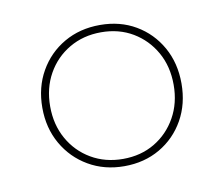

<svg xmlns="http://www.w3.org/2000/svg" viewBox="-50 -801 550 471"><g transform="rotate(-10 224.5 -566.0)"><path d="M225.1 -390.6Q175.3 -390.6 136 -413.6Q96.7 -436.5 74 -476.3Q51.3 -516.1 51.3 -566.4Q51.3 -617.2 74 -657Q96.7 -696.8 136 -719.5Q175.3 -742.2 225.6 -742.2Q275.4 -742.2 314.2 -719.5Q353 -696.8 375.5 -657Q397.9 -617.2 397.9 -566.4Q397.9 -515.6 375.5 -475.8Q353 -436 314 -413.3Q274.9 -390.6 225.1 -390.6ZM225.1 -408.7Q269.5 -408.7 304 -429.2Q338.4 -449.7 358.4 -485.4Q378.4 -521 378.4 -566.4Q378.4 -612.3 358.4 -647.7Q338.4 -683.1 304 -703.6Q269.5 -724.1 225.1 -724.1Q180.7 -724.1 145.8 -703.6Q110.8 -683.1 90.8 -647.5Q70.8 -611.8 70.8 -566.4Q70.8 -521 90.8 -485.4Q110.8 -449.7 145.8 -429.2Q180.7 -408.7 225.1 -408.7Z"/></g></svg>

Font: Kumbh Sans Thin
Style: Regular
Weight: 250
Version: Version 1.004